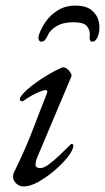

<svg xmlns="http://www.w3.org/2000/svg" viewBox="-20 -657 378 691"><path d="M251 -637Q289 -637 309.5 -620.5Q330 -604 335.5 -579.5Q341 -555 334 -531Q331 -521 325.5 -514Q320 -507 312 -507Q305 -507 303.5 -514Q302 -521 303 -528Q305 -547 293.5 -562Q282 -577 244 -577Q207 -577 183 -562.5Q159 -548 151 -528Q148 -521 142.5 -514Q137 -507 129 -507Q122 -507 119.5 -514Q117 -521 120 -531Q128 -556 145.5 -580.5Q163 -605 190 -621Q217 -637 251 -637ZM66 14Q49 14 38 3Q27 -8 27 -20Q27 -24 27.5 -28Q28 -32 30 -36Q71 -119 99 -192.5Q127 -266 149 -321Q153 -333 144 -333Q139 -333 124.5 -327.5Q110 -322 94 -313Q78 -304 66 -295Q61 -291 56 -293Q51 -295 51 -300Q51 -305 58.5 -314.5Q66 -324 79.5 -336Q93 -348 112 -361.5Q131 -375 153.5 -388.5Q176 -402 201 -413Q210 -417 219 -411Q228 -405 233.5 -396Q239 -387 237 -382L115 -93Q111 -85 109.5 -77.5Q108 -70 108 -64Q108 -57 113.5 -54.5Q119 -52 124 -52Q138 -52 156 -65.5Q174 -79 194.5 -98.5Q215 -118 234 -137Q236 -139 238 -139Q240 -139 242 -137.5Q244 -136 244 -134Q244 -118 225 -93.5Q206 -69 177.5 -44.5Q149 -20 119 -3Q89 14 66 14Z"/></svg>

Font: EB Garamond
Style: Italic
Weight: 400
Italic angle: -17.2°
Designer: Georg Duffner and Octavio Pardo
Foundry: Georg Duffner
Version: Version 1.001